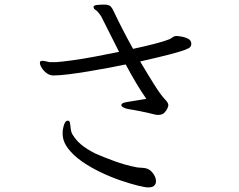

<svg xmlns="http://www.w3.org/2000/svg" viewBox="-20 -774 1040 837"><path d="M618 -343Q595 -376 573 -413Q551 -450 528 -493Q500 -487 457 -479Q414 -471 366.5 -463Q319 -455 278 -450Q237 -445 213 -445Q197 -445 183.5 -455Q170 -465 162 -478Q154 -491 154 -500Q154 -507 159 -508Q160 -508 161.5 -508.5Q163 -509 164 -509Q172 -509 183 -506Q194 -503 196 -503H224Q251 -505 295 -511Q339 -517 392.5 -527Q446 -537 499 -548Q482 -581 463.5 -618.5Q445 -656 424 -697Q421 -704 416 -710Q411 -716 409 -719Q404 -726 396 -731Q388 -736 388 -743V-745Q389 -751 404.5 -752.5Q420 -754 432 -754Q455 -754 462.5 -746Q470 -738 476 -724Q491 -692 513 -649Q535 -606 560 -561Q612 -572 654 -583Q696 -594 716 -602Q724 -605 731 -610.5Q738 -616 746 -617H753Q757 -617 772 -614.5Q787 -612 800.5 -605Q814 -598 814 -582Q814 -576 810 -570Q806 -564 786 -556.5Q766 -549 720.5 -537Q675 -525 591 -506Q623 -452 651.5 -406.5Q680 -361 699 -341Q706 -334 710 -327.5Q714 -321 714 -314Q714 -312 710 -302Q706 -292 696.5 -282.5Q687 -273 669 -273Q665 -273 661.5 -273.5Q658 -274 654 -275Q623 -283 590 -289.5Q557 -296 542 -298Q529 -300 519 -305Q509 -310 509 -316Q509 -326 538 -330ZM660 19Q659 29 651.5 36Q644 43 626 43Q613 43 580.5 35Q548 27 505.5 12.5Q463 -2 419 -23Q375 -44 337.5 -70Q300 -96 276.5 -127Q253 -158 253 -192Q253 -211 259 -229.5Q265 -248 275 -248H277Q284 -247 285.5 -236Q287 -225 288.5 -211.5Q290 -198 296 -188Q311 -163 333.5 -144Q356 -125 395 -105Q429 -90 477.5 -72Q526 -54 579 -44Q588 -43 599 -42.5Q610 -42 617 -40Q634 -36 647 -18.5Q660 -1 660 16Z"/></svg>

Font: Moon Stars Kai HW
Style: Regular
Weight: 400
Designer: GuiWonder
Version: Version 1.101